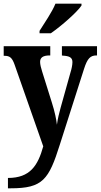

<svg xmlns="http://www.w3.org/2000/svg" viewBox="-20 -786 545 1039"><path d="M194 -619V-606H255C312 -645 398 -721 421 -756V-766H280C262 -721 221 -662 194 -619ZM23 177V233H38C212 233 244 186 304 -4L435 -414C453 -470 469 -486 502 -486H505V-536H315V-486L319 -485C354 -483 372 -476 372 -450C372 -435 367 -411 362 -396L308 -203C301 -177 292 -143 288 -111C285 -139 277 -180 260 -233L208 -399C202 -418 197 -437 197 -451C197 -474 212 -486 249 -486H252V-536H0V-484H4C31 -484 45 -476 59 -436L214 6C185 110 143 177 23 177Z"/></svg>

Font: Noto Serif Thai Condensed
Style: Bold
Weight: 700
Width: 3
Designer: Monotype Design Team
Foundry: Monotype Imaging Inc.
Version: Version 2.002